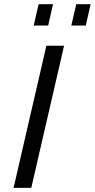

<svg xmlns="http://www.w3.org/2000/svg" viewBox="-20 -912 460 932"><path d="M143.6 -788.1 167.5 -891.6H237.3L213.9 -788.1ZM326.2 -788.1 350.1 -891.6H419.9L396.5 -788.1ZM45.9 0 205.1 -689.9H291L131.8 0Z"/></svg>

Font: HK Grotesk Medium Legacy Italic
Style: Regular
Weight: 500
Italic angle: -13°
Designer: Alfredo Marco Pradil
Foundry: Hanken Design Co.
Version: Version 2.022;PS 002.022;hotconv 1.0.88;makeotf.lib2.5.64775